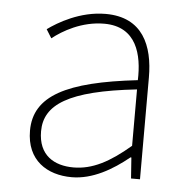

<svg xmlns="http://www.w3.org/2000/svg" viewBox="-45 -584 625 641"><g transform="rotate(5 268.0 -263.5)"><path d="M218 13C288 13 354 -26 408 -70H411L416 0H446V-341C446 -448 408 -540 284 -540C198 -540 125 -496 92 -472L110 -443C144 -470 207 -507 282 -507C391 -507 413 -414 410 -329C173 -302 66 -247 66 -130C66 -30 136 13 218 13ZM221 -20C157 -20 103 -50 103 -131C103 -220 181 -273 410 -298V-109C341 -50 284 -20 221 -20Z"/></g></svg>

Font: Source Han Sans JP VF
Style: Regular
Weight: 250
Designer: Ryoko NISHIZUKA 西塚涼子 (kana, bopomofo & ideographs); Paul D. Hunt (Latin, Greek & Cyrillic); Sandoll Communications 산돌커뮤니
Foundry: Adobe
Version: Version 2.004;hotconv 1.0.118;makeotfexe 2.5.65603